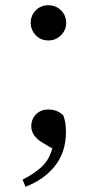

<svg xmlns="http://www.w3.org/2000/svg" viewBox="-20 -533 369 731"><path d="M77 178 66 151Q119 124 147 93.5Q175 63 185 7L196 42L143 11Q121 -2 110 -18Q99 -34 99 -52Q99 -79 117 -97.5Q135 -116 163 -116Q180 -116 194 -111Q208 -106 221 -94Q227 -77 229 -63Q231 -49 231 -30Q231 46 189.5 98.5Q148 151 77 178ZM164 -379Q135 -379 116 -399Q97 -419 97 -446Q97 -474 116 -493.5Q135 -513 164 -513Q193 -513 212.5 -493.5Q232 -474 232 -446Q232 -419 212.5 -399Q193 -379 164 -379Z"/></svg>

Font: Noto Serif TC ExtraLight Medium
Style: Regular
Weight: 500
Version: Version 2.002-H1;hotconv 1.1.0;makeotfexe 2.6.0